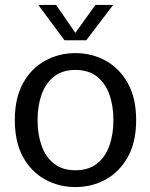

<svg xmlns="http://www.w3.org/2000/svg" viewBox="-20 -746 609 777"><path d="M285 11Q218 11 162 -20Q106 -51 73 -111Q40 -171 40 -260Q40 -349 73 -409Q106 -469 162 -500Q218 -531 285 -531Q353 -531 408.5 -500Q464 -469 497.5 -409Q531 -349 531 -260Q531 -171 497.5 -111Q464 -51 408.5 -20Q353 11 285 11ZM285 -57Q338 -57 372 -83.5Q406 -110 422.5 -156Q439 -202 439 -260Q439 -318 422.5 -364Q406 -410 372 -436.5Q338 -463 285 -463Q233 -463 199 -436.5Q165 -410 148.5 -364Q132 -318 132 -260Q132 -202 148.5 -156Q165 -110 199 -83.5Q233 -57 285 -57ZM241 -583 135 -726H207L285 -613L366 -726H438L329 -583Z"/></svg>

Font: Murecho
Style: Regular
Weight: 400
Designer: Neil Summerour
Foundry: Positype
Version: Version 1.010; ttfautohint (v1.8.3)